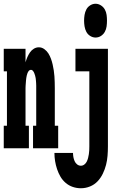

<svg xmlns="http://www.w3.org/2000/svg" viewBox="-24 -790 644 1023"><path d="M-4 0V-120H13V-410H-4V-530H112V-458Q116 -472 121.5 -485Q127 -498 135.5 -510.5Q144 -523 156.5 -530.5Q169 -538 183 -538Q199 -538 212.5 -528Q226 -518 234 -505Q242 -492 247.5 -477Q253 -462 256.5 -446.5Q260 -431 262.5 -415Q265 -399 266 -383.5Q267 -368 267.5 -352Q268 -336 268 -320V-120H286V0H152V-120H169V-320Q169 -327 169 -333.5Q169 -340 168.5 -347Q168 -354 167.5 -360.5Q167 -367 166 -374Q165 -381 163 -387.5Q161 -394 158.5 -400.5Q156 -407 151.5 -412.5Q147 -418 141 -418Q134 -418 129.5 -412.5Q125 -407 122.5 -400.5Q120 -394 118.5 -387.5Q117 -381 116 -374Q115 -367 114.5 -360.5Q114 -354 113.5 -347Q113 -340 112.5 -333.5Q112 -327 112 -320V-120H130V0ZM485 -590Q470 -590 456.5 -598.5Q443 -607 436 -620.5Q429 -634 426.5 -649.5Q424 -665 424 -680Q424 -695 426.5 -710.5Q429 -726 436 -739.5Q443 -753 456.5 -761.5Q470 -770 485 -770Q500 -770 513.5 -761.5Q527 -753 534.5 -739.5Q542 -726 544 -710.5Q546 -695 546 -680Q546 -665 544 -649.5Q542 -634 534.5 -620.5Q527 -607 514 -598.5Q501 -590 485 -590ZM407 213Q385 213 364 206Q343 199 326 184.5Q309 170 298 151Q287 132 280 111Q273 90 269.5 68.5Q266 47 266 25H365Q365 36 367 47Q369 58 373.5 68.5Q378 79 387 86Q396 93 407 93Q417 93 425.5 86.5Q434 80 438.5 70.5Q443 61 445.5 51Q448 41 449.5 31Q451 21 451.5 10.5Q452 0 452 -10V-410H378V-530H551V-10Q551 15 549 40Q547 65 541 88.5Q535 112 524 135Q513 158 496 176Q479 194 455.5 203.5Q432 213 407 213Z"/></svg>

Font: Iosevka Curly Slab HvEx
Style: Regular
Weight: 900
Width: 7
Monospace: yes
Designer: Belleve Invis
Foundry: Belleve Invis
Version: Version 11.1.0; ttfautohint (v1.8.3)